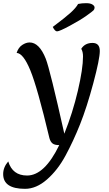

<svg xmlns="http://www.w3.org/2000/svg" viewBox="-103 -938 686 1212"><path d="M421 -582Q421 -611 410 -630Q433 -667 481 -667Q527 -667 527 -616Q527 -566 486 -413Q445 -260 402.5 -153.5Q360 -47 310.5 44.5Q261 136 193.5 195Q126 254 55 254Q-83 254 -83 161Q-83 118 -51 81Q-24 170 68 170Q178 170 271 -22Q241 -22 228 -33Q215 -44 209 -66Q133 -386 88.5 -494Q44 -602 2 -604Q13 -638 37 -654Q61 -670 84 -670Q145 -670 186 -567Q213 -497 303 -94Q356 -226 388.5 -365Q421 -504 421 -582ZM257 -740Q244 -740 230 -768Q310 -828 343.5 -858.5Q377 -889 390 -913Q414 -918 440.5 -918Q467 -918 480.5 -909.5Q494 -901 494 -890.5Q494 -880 487.5 -873Q481 -866 442.5 -838.5Q404 -811 338 -775.5Q272 -740 257 -740Z"/></svg>

Font: Paprika
Style: Regular
Weight: 400
Designer: Eduardo Rodriguez Tunni
Foundry: Eduardo Rodriguez Tunni
Version: Version 1.001